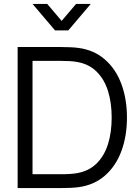

<svg xmlns="http://www.w3.org/2000/svg" viewBox="-20 -960 712 980"><path d="M70 -720H288.3Q346.7 -720 381 -715.3Q460.5 -704.7 516.2 -655.7Q572 -606.7 600 -530.1Q628 -453.5 628 -360Q628 -266.2 600 -189.8Q572 -113.3 516.4 -64.3Q460.8 -15.3 381 -4.7Q347.3 0 288.3 0H70ZM373.7 -76.3Q434.7 -87 473.9 -126.4Q513.2 -165.8 531.6 -225.6Q550 -285.3 550 -360Q550 -435.2 531.4 -495Q512.8 -554.8 473.6 -594Q434.3 -633.2 373.7 -643.7Q357.5 -646.8 334.7 -648.1Q311.8 -649.3 288.3 -649.3H146V-70.7H288.3Q343.3 -70.7 373.7 -76.3ZM221 -940 294.7 -853.3 368.3 -940H443.3L328.7 -805H260.7L146 -940Z"/></svg>

Font: Tap Sans
Style: Regular
Weight: 400
Designer: Tap Payments
Foundry: Tap Payments
Version: Version 1.001;Glyphs 3.1.2 (3151)